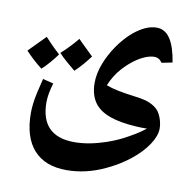

<svg xmlns="http://www.w3.org/2000/svg" viewBox="-74 -459 783 784"><g transform="rotate(10 318.0 -66.5)"><path d="M251 252Q162 252 115 199.5Q68 147 68 47Q68 30 70.5 8.5Q73 -13 79 -40Q85 -67 93 -98L137 -87Q123 -40 123 -7Q123 63 158 98.5Q193 134 263 134Q293 134 325.5 128Q358 122 392 110.5Q426 99 458 83Q481 71 503.5 57.5Q526 44 546 28Q534 28 522.5 28Q511 28 500 27Q433 23 390.5 7.5Q348 -8 327 -36Q303 -69 303 -119Q303 -157 318.5 -198Q334 -239 360.5 -277.5Q387 -316 420 -344Q470 -385 514 -385Q549 -385 570.5 -352.5Q592 -320 602 -256L558 -247Q551 -257 543 -261.5Q535 -266 526 -266Q508 -266 486.5 -257Q465 -248 443 -231.5Q421 -215 400 -192Q371 -160 354 -118Q374 -110 403.5 -104Q433 -98 472 -93Q507 -89 527.5 -82Q548 -75 563 -63Q578 -52 587.5 -28Q597 -4 597 19Q597 49 573 85.5Q549 122 506.5 156Q464 190 410 215Q332 252 251 252ZM213 -153Q192 -170 175 -185Q158 -200 144 -215Q163 -232 179.5 -249.5Q196 -267 211 -285Q220 -275 236 -260Q252 -245 274 -223Q247 -186 213 -153ZM79 -138Q57 -155 40 -171Q23 -187 10 -201Q27 -218 44 -235.5Q61 -253 78 -270Q87 -260 102.5 -244Q118 -228 140 -208Q127 -190 112 -172.5Q97 -155 79 -138Z"/></g></svg>

Font: Noto Naskh Arabic
Style: Regular
Weight: 400
Designer: Monotype Design Team, David Williams, Mohamad Dakak and Nizar Qandah
Foundry: Monotype Imaging Inc.
Version: Version 2.013